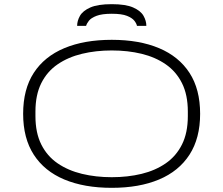

<svg xmlns="http://www.w3.org/2000/svg" viewBox="-20 -889 1071 921"><path d="M516 12Q384 12 288.5 -28Q193 -68 142 -147Q91 -226 91 -343Q91 -461 142 -539.5Q193 -618 288.5 -658Q384 -698 516 -698Q648 -698 743 -658Q838 -618 889 -539.5Q940 -461 940 -343Q940 -226 889 -147Q838 -68 743 -28Q648 12 516 12ZM516 -39Q593 -39 659 -55Q725 -71 775 -105.5Q825 -140 853 -196Q881 -252 881 -332V-354Q881 -434 853 -490Q825 -546 775 -580.5Q725 -615 659 -631Q593 -647 516 -647Q440 -647 373.5 -631Q307 -615 256.5 -580.5Q206 -546 178 -490Q150 -434 150 -354V-332Q150 -252 178 -196Q206 -140 256.5 -105.5Q307 -71 373.5 -55Q440 -39 516 -39ZM350 -765Q350 -789 363.5 -813Q377 -837 413 -853Q449 -869 516 -869Q583 -869 619 -853Q655 -837 668.5 -813Q682 -789 682 -765H637Q635 -776 624.5 -789.5Q614 -803 589 -813Q564 -823 516 -823Q469 -823 443 -813Q417 -803 406.5 -789.5Q396 -776 393 -765Z"/></svg>

Font: Archivo Expanded Thin
Style: Regular
Weight: 250
Width: 7
Designer: Hector Gatti
Foundry: Omnibus-Type
Version: Version 2.001